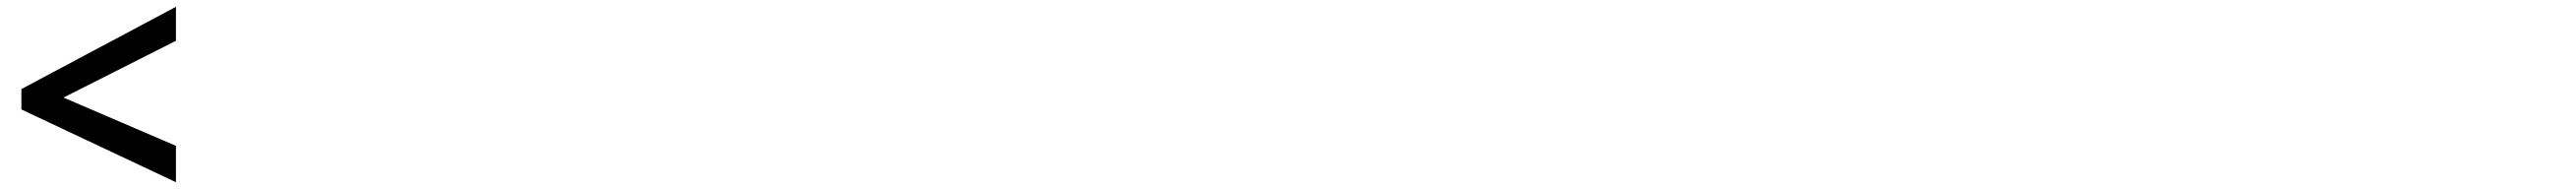

<svg xmlns="http://www.w3.org/2000/svg" viewBox="-20 -640 7584 556"><path d="M498 -104V-211L167 -353L498 -520V-620L43 -378V-318Z"/></svg>

Font: Passageway
Style: Light
Weight: 700
Foundry: Ascender Corporation
Version: Version 1.11